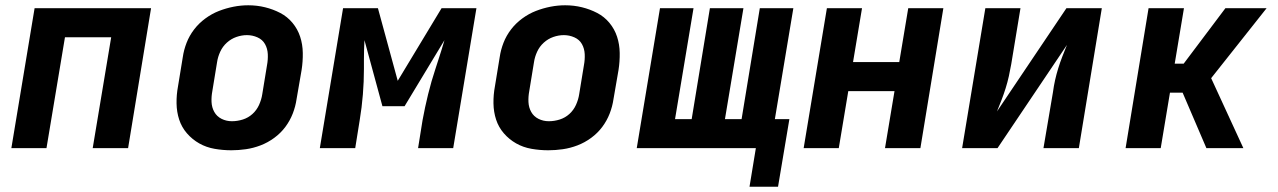

<svg xmlns="http://www.w3.org/2000/svg" viewBox="-20 -561 4840 727"><path d="M23 0 111 -530H552L465 0H331L401 -420H226L156 0Z M856 8Q824 8 792.5 2.5Q761 -3 734.5 -18Q708 -33 688 -56Q668 -79 658.5 -108Q649 -137 648.5 -169.5Q648 -202 654 -234L672 -344Q676 -372 686.5 -399Q697 -426 715 -449.5Q733 -473 757.5 -491Q782 -509 809 -519.5Q836 -530 864 -535.5Q892 -541 920 -541Q953 -541 983.5 -533.5Q1014 -526 1041 -512Q1068 -498 1087.5 -474.5Q1107 -451 1116.5 -422Q1126 -393 1126.5 -360.5Q1127 -328 1122 -296L1103 -186Q1099 -158 1088.5 -131Q1078 -104 1060.5 -80.5Q1043 -57 1018.5 -39Q994 -21 966.5 -10.5Q939 0 911 4Q883 8 856 8ZM858 -102Q879 -102 899.5 -108.5Q920 -115 936 -129.5Q952 -144 961 -164Q970 -184 973 -204L991 -314Q995 -335 994 -356Q993 -377 983.5 -394Q974 -411 955 -419.5Q936 -428 915 -428Q895 -428 875 -421Q855 -414 839 -399.5Q823 -385 814 -365.5Q805 -346 802 -326L784 -216Q780 -195 781 -174.5Q782 -154 791.5 -137Q801 -120 819 -111Q837 -102 858 -102Z M1191 0 1279 -530H1411L1486 -255L1652 -530H1784L1696 0H1563L1580 -106Q1589 -155 1601 -204Q1613 -253 1629 -301L1640 -335Q1646 -354 1652 -372.5Q1658 -391 1663 -409L1512 -159H1428L1360 -409Q1359 -390 1358.5 -372Q1358 -354 1358 -336V-300Q1358 -252 1354 -203Q1350 -154 1342 -106L1325 0Z M2056 8Q2024 8 1992.5 2.5Q1961 -3 1934.5 -18Q1908 -33 1888 -56Q1868 -79 1858.5 -108Q1849 -137 1848.5 -169.5Q1848 -202 1854 -234L1872 -344Q1876 -372 1886.5 -399Q1897 -426 1915 -449.5Q1933 -473 1957.5 -491Q1982 -509 2009 -519.5Q2036 -530 2064 -535.5Q2092 -541 2120 -541Q2153 -541 2183.5 -533.5Q2214 -526 2241 -512Q2268 -498 2287.5 -474.5Q2307 -451 2316.5 -422Q2326 -393 2326.5 -360.5Q2327 -328 2322 -296L2303 -186Q2299 -158 2288.5 -131Q2278 -104 2260.5 -80.5Q2243 -57 2218.5 -39Q2194 -21 2166.5 -10.5Q2139 0 2111 4Q2083 8 2056 8ZM2058 -102Q2079 -102 2099.5 -108.5Q2120 -115 2136 -129.5Q2152 -144 2161 -164Q2170 -184 2173 -204L2191 -314Q2195 -335 2194 -356Q2193 -377 2183.5 -394Q2174 -411 2155 -419.5Q2136 -428 2115 -428Q2095 -428 2075 -421Q2055 -414 2039 -399.5Q2023 -385 2014 -365.5Q2005 -346 2002 -326L1984 -216Q1980 -195 1981 -174.5Q1982 -154 1991.5 -137Q2001 -120 2019 -111Q2037 -102 2058 -102Z M2818 146 2842 0H2391L2479 -530H2606L2536 -110H2599L2668 -530H2795L2725 -110H2788L2857 -530H2984L2914 -110H2969L2926 146Z M3023 0 3111 -530H3244L3210 -326H3385L3419 -530H3552L3465 0H3331L3367 -216H3192L3156 0Z M3623 0 3711 -530H3844L3809 -318Q3805 -295 3800 -272.5Q3795 -250 3788 -227.5Q3781 -205 3772.5 -183Q3764 -161 3755 -139L4018 -530H4152L4065 0H3931L3967 -212Q3970 -235 3975 -257.5Q3980 -280 3987 -302.5Q3994 -325 4002.5 -347Q4011 -369 4020 -391L3757 0Z M4242 0 4329 -530H4463L4428 -320H4462L4620 -530H4776L4566 -265L4688 0H4548L4458 -210H4410L4375 0Z"/></svg>

Font: Iosevka Curly XBdExObl
Style: Regular
Weight: 800
Width: 7
Italic angle: -9°
Monospace: yes
Designer: Belleve Invis
Foundry: Belleve Invis
Version: Version 11.1.0; ttfautohint (v1.8.3)